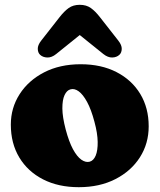

<svg xmlns="http://www.w3.org/2000/svg" viewBox="-20 -764 664 798"><path d="M315.5 -497Q401 -497 464.5 -464.2Q528 -431.5 563 -373.5Q598 -315.5 598 -239Q598 -167.5 561.5 -110.2Q525 -53 459.5 -19.5Q394 14 307.5 14Q222.5 14 159 -18.5Q95.5 -51 60.2 -109.5Q25 -168 25 -246Q25 -315.5 61.5 -372.5Q98 -429.5 163.2 -463.2Q228.5 -497 315.5 -497ZM353 -92Q369 -96.5 377.8 -117.5Q386.5 -138.5 386 -174.2Q385.5 -210 372.5 -258Q359 -309 342 -340.2Q325 -371.5 307 -384.5Q289 -397.5 272.5 -392.5Q257.5 -388.5 248.2 -368.5Q239 -348.5 239.2 -313Q239.5 -277.5 253 -226Q266.5 -175 283.2 -144Q300 -113 318.2 -100.2Q336.5 -87.5 353 -92ZM359.5 -657H263.5L409.5 -539.5Q428.5 -524.5 446.5 -525Q464.5 -525.5 476 -536Q485.5 -544.5 486 -560.5Q486.5 -576.5 471.5 -595.5L395.5 -692.5Q376.5 -717 357.8 -730.5Q339 -744 311.5 -744Q284 -744 265.2 -730.5Q246.5 -717 227.5 -692.5L151.5 -595.5Q136.5 -576.5 137 -560.5Q137.5 -544.5 147 -536Q158.5 -525.5 176.8 -525Q195 -524.5 213.5 -539.5Z"/></svg>

Font: Fraunces SuperSoft 9pt
Style: Regular
Weight: 900
Version: Version 1.000;[b76b70a41]